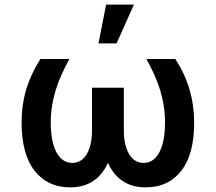

<svg xmlns="http://www.w3.org/2000/svg" viewBox="-20 -801 934 831"><path d="M73.5 -272.7Q73.9 -349.8 94.5 -416.9Q115.1 -484 154.8 -545.5H280.2Q262.1 -512.4 247.2 -479.6Q232.2 -446.7 221.8 -413Q211.3 -379.3 205.4 -343.9Q199.6 -308.6 199.6 -270.6Q199.6 -229.8 205.8 -197.3Q212 -164.8 224.1 -142.2Q236.2 -119.7 253.4 -107.8Q270.6 -95.9 292.6 -95.9Q311.8 -95.9 327.6 -105.1Q343.4 -114.3 354.6 -132.5Q365.8 -150.6 372 -177Q378.2 -203.5 378.2 -237.9V-421.2H516V-237.9Q516 -203.5 522.2 -177Q528.4 -150.6 539.6 -132.5Q550.8 -114.3 566.6 -105.1Q582.4 -95.9 601.6 -95.9Q623.6 -95.9 640.8 -107.8Q658 -119.7 669.9 -142.2Q681.8 -164.8 688 -197.3Q694.2 -229.8 694.2 -270.6Q694.2 -308.9 688.6 -344.3Q682.9 -379.6 672.4 -413.2Q661.9 -446.7 647 -479.6Q632.1 -512.4 613.6 -545.5H739Q819.6 -422.2 820.3 -272.7Q821 -134.2 764.9 -62.1Q708.8 9.9 611.2 9.9Q551.1 9.9 510.3 -17.8Q469.5 -45.5 447.1 -96.6Q424.7 -45.5 383.9 -17.8Q343 9.9 283 9.9Q186.1 9.9 129.6 -62.1Q73.2 -134.2 73.5 -272.7ZM406.2 -613.3 439.3 -781.2H559.7L484.7 -613.3Z"/></svg>

Font: Inter P Semi Bold
Style: Regular
Weight: 600
Designer: Rasmus Andersson
Foundry: rsms
Version: Version 3.018;git-588b23468